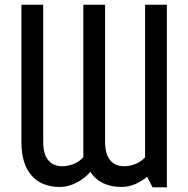

<svg xmlns="http://www.w3.org/2000/svg" viewBox="-20 -798 802 818"><path d="M164.1 -777.8V-192.9Q164.1 -143.1 184.8 -116.5Q205.6 -89.8 246.1 -89.8Q268.1 -89.8 291.7 -98.6Q315.4 -107.4 335 -127.9V-777.8H427.7V-192.9Q427.7 -143.1 448.5 -116.5Q469.2 -89.8 509.3 -89.8Q531.2 -89.8 554.9 -98.6Q578.6 -107.4 598.1 -127.4V-777.8H690.9V0H629.9L606.9 -44.9Q585 -26.4 556.4 -13.9Q527.8 -1.5 499.5 -1.5Q406.7 -1.5 364.7 -65.9Q343.8 -40 307.9 -20.8Q272 -1.5 235.8 -1.5Q156.7 -1.5 114 -50.8Q71.3 -100.1 71.3 -191.9V-777.8Z"/></svg>

Font: Voltaire
Style: Regular
Weight: 400
Designer: Yvonne Schüttler, Eben Sorkin, Emma Marichal
Foundry: Sorkin Type Co.
Version: Version 1.010; ttfautohint (v1.8.4.7-5d5b)